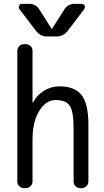

<svg xmlns="http://www.w3.org/2000/svg" viewBox="-20 -980 540 1000"><path d="M168 -818.4 82 -931.6Q75.2 -940.4 79.6 -950.2Q84 -960 94.7 -960H131.8Q167 -960 185.5 -929.7L248 -831.1Q248 -830.1 250 -830.1Q252 -830.1 252 -831.1L314.5 -929.7Q333 -960 368.2 -960H405.3Q416 -960 420.4 -950.7Q424.8 -941.4 418 -931.6L332 -818.4Q309.6 -790 275.4 -790H224.6Q190.4 -790 168 -818.4ZM105.5 0Q90.8 0 80.6 -9.8Q70.3 -19.5 70.3 -35.2V-714.8Q70.3 -729.5 80.1 -739.7Q89.8 -750 105.5 -750H114.3Q128.9 -750 139.2 -740.2Q149.4 -730.5 149.4 -714.8V-446.3Q149.4 -445.3 150.4 -445.3Q152.3 -445.3 152.3 -446.3Q171.9 -484.4 209 -507.3Q246.1 -530.3 290 -530.3Q369.1 -530.3 404.8 -484.9Q440.4 -439.5 440.4 -330.1V-35.2Q440.4 -20.5 430.2 -10.3Q419.9 0 405.3 0H398.4Q383.8 0 373.5 -9.8Q363.3 -19.5 363.3 -35.2V-311.5Q363.3 -399.4 343.3 -429.2Q323.2 -459 269.5 -459Q219.7 -459 184.6 -402.8Q149.4 -346.7 149.4 -252V-35.2Q149.4 -20.5 139.2 -10.3Q128.9 0 114.3 0Z"/></svg>

Font: Rounded-L Mgen+ 2m regular
Style: Regular
Weight: 400
Designer: [Source Han Sans]
Ryoko NISHIZUKA  (kana & ideographs); Paul D. Hunt (Latin, Greek & Cyrillic); Wenlong ZHANG  (bopomofo
Version: Version 1.059.20150602